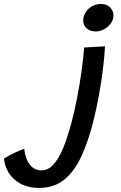

<svg xmlns="http://www.w3.org/2000/svg" viewBox="-264 -708 609 968"><path d="M245 -688Q275 -688 291.5 -670.2Q308 -652.5 308 -631Q308 -598.5 280.2 -574Q252.5 -549.5 217.5 -549.5Q190.5 -549.5 173 -565Q155.5 -580.5 155.5 -603Q155.5 -638 182 -663Q208.5 -688 245 -688ZM205.5 -92Q180 7 145.5 81.5Q111 156 59.8 197.8Q8.5 239.5 -67.5 239.5Q-141 239.5 -188.8 198.8Q-236.5 158 -244 91.5Q-221.5 77.5 -192 63.2Q-162.5 49 -141.5 42Q-139.5 67 -130.2 92.2Q-121 117.5 -102.2 134.2Q-83.5 151 -54 151Q-25 151 -2 129Q21 107 39.2 71Q57.5 35 71.5 -7.2Q85.5 -49.5 96.5 -90Q111.5 -147 124.2 -212Q137 -277 146.2 -343Q155.5 -409 160.5 -468.5L265.5 -474.5Q263 -425.5 255 -360.2Q247 -295 234.2 -225Q221.5 -155 205.5 -92Z"/></svg>

Font: Grandstander
Style: Italic
Weight: 400
Italic angle: -15°
Designer: Tyler Finck
Foundry: Etcetera Type Co
Version: Version 1.200; ttfautohint (v1.8.3)